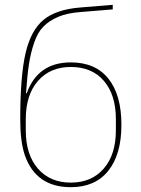

<svg xmlns="http://www.w3.org/2000/svg" viewBox="-20 -765 584 797"><path d="M274 12Q129 12 83 -121Q64 -177 64 -270Q64 -449 86 -544Q108 -639 160.5 -682.5Q213 -726 314 -734L448 -745V-726L314 -715Q259 -711 221.5 -695Q184 -679 160 -654.5Q136 -630 121.5 -587Q107 -544 100 -497.5Q93 -451 88 -378H91Q137 -506 274 -506Q376 -506 430 -438.5Q484 -371 484 -247Q484 -124 429.5 -56Q375 12 274 12ZM461 -224V-270Q461 -371 411.5 -429Q362 -487 274 -487Q188 -487 137.5 -429Q87 -371 87 -270V-224Q87 -123 137.5 -65Q188 -7 274 -7Q360 -7 410.5 -65Q461 -123 461 -224Z"/></svg>

Font: IBM Plex Sans Thin
Style: Regular
Weight: 100
Designer: Mike Abbink, Paul van der Laan, Pieter van Rosmalen
Foundry: Bold Monday
Version: Version 3.0